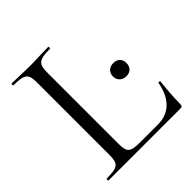

<svg xmlns="http://www.w3.org/2000/svg" viewBox="-171 -750 875 875"><g transform="rotate(-45 266.5 -312.5)"><path d="M185 -85V-543C185 -600 197 -613 270 -613C274 -613 274 -625 270 -625C239 -625 198 -622 152 -622C108 -622 67 -625 35 -625C32 -625 32 -613 35 -613C108 -613 120 -601 120 -544V-81C120 -23 108 -12 35 -12C32 -12 32 0 35 0H497C509 0 512 -4 512 -15C512 -59 517 -115 521 -152C521 -156 510 -156 510 -153C496 -73 452 -21 374 -21H265C197 -21 185 -30 185 -85ZM428 -278C456 -278 471 -295 471 -321C471 -346 456 -363 428 -363C403 -363 384 -347 384 -321C384 -296 402 -278 428 -278Z"/></g></svg>

Font: Cormorant Garamond
Style: Regular
Weight: 400
Designer: Christian Thalmann (Catharsis Fonts)
Foundry: Catharsis Fonts
Version: Version 4.002;Glyphs 3.4 (3410)